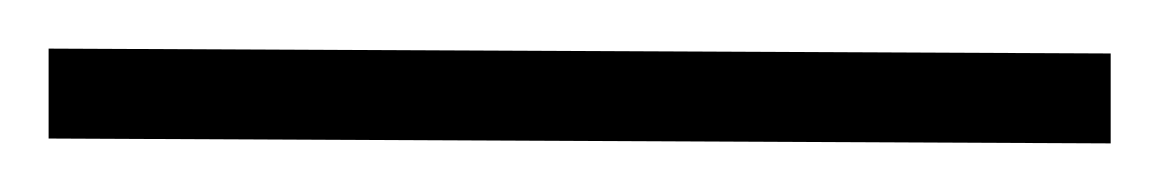

<svg xmlns="http://www.w3.org/2000/svg" viewBox="-50 47 477 79"><path d="M-30 67 407 69V106L-30 104Z"/></svg>

Font: Arima Thin Light
Style: Regular
Weight: 300
Version: Version 1.100